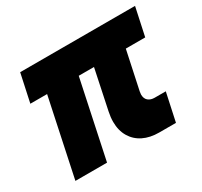

<svg xmlns="http://www.w3.org/2000/svg" viewBox="-121 -721 929 883"><g transform="rotate(-30 343.0 -280.0)"><path d="M332 -148Q332 -173 338 -201L382 -411H301L214 0H46L133 -411H44L76 -560H686L654 -411H551L508 -209Q506 -197 506 -193Q506 -171 519 -160Q532 -149 553 -149H612L580 0H491Q443 0 407.5 -17.5Q372 -35 352 -68.5Q332 -102 332 -148Z"/></g></svg>

Font: Azeret Mono ExtraBold
Style: Italic
Weight: 800
Italic angle: -12°
Designer: Martin Vácha
Foundry: Displaay
Version: Version 1.000; Glyphs 3.0.3, build 3074